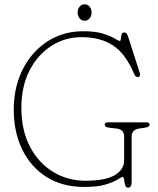

<svg xmlns="http://www.w3.org/2000/svg" viewBox="-20 -857 736 894"><path d="M593 -12Q593 17 576 17Q566 17 562.8 4.5Q559.5 -8 558 -20.5Q556.5 -33 551 -33Q546 -33 527.8 -21.2Q509.5 -9.5 472.2 2Q435 13.5 372 13.5Q270.5 13.5 196.8 -33Q123 -79.5 83.5 -161Q44 -242.5 44 -346Q44 -425.5 68 -492.2Q92 -559 135.8 -608.2Q179.5 -657.5 238.5 -684.5Q297.5 -711.5 367 -711.5Q425 -711.5 460.2 -700.2Q495.5 -689 513.5 -677.8Q531.5 -666.5 538 -666.5Q542 -666.5 542.8 -676.2Q543.5 -686 546 -696Q548.5 -706 558.5 -706Q563.5 -706 567.8 -702.8Q572 -699.5 575.5 -689.5L631 -517Q633.5 -509.5 630.8 -503.8Q628 -498 621.5 -498Q610.5 -498.5 605.5 -511Q565 -607 506.2 -645.5Q447.5 -684 360 -684Q282.5 -684 218.8 -643Q155 -602 117.2 -528Q79.5 -454 79.5 -355Q79.5 -250.5 119.5 -174.2Q159.5 -98 227.2 -56.8Q295 -15.5 378 -15.5Q471 -15.5 514.5 -41.5Q558 -67.5 558 -111V-221Q558 -253.5 525 -258L485 -263Q467.5 -265.5 467.5 -276.5Q467.5 -287.5 483 -287.5H660.5Q676.5 -287.5 676.5 -276.5Q676.5 -266 658 -263L625.5 -258Q593 -252.5 593 -221ZM374 -760.5Q359.5 -760.5 350.5 -772Q341.5 -783.5 341.5 -799Q341.5 -814.5 350.5 -825.8Q359.5 -837 374 -837Q388.5 -837 397.5 -825.8Q406.5 -814.5 406.5 -799Q406.5 -783 397.5 -771.8Q388.5 -760.5 374 -760.5Z"/></svg>

Font: Fraunces 72pt S100 Thin
Style: Regular
Weight: 100
Version: Version 1.000; ttfautohint (v1.8.3)